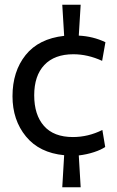

<svg xmlns="http://www.w3.org/2000/svg" viewBox="-20 -650 494 814"><path d="M426 -27Q409 -15 378.5 -5Q348 5 314 9L322 144H244L252 8Q147 -2 90 -71.5Q33 -141 33 -242Q33 -347 88.5 -416.5Q144 -486 252 -498L244 -630H322L314 -499Q375 -496 427 -471L413 -392Q352 -420 291 -420Q211 -420 168 -374.5Q125 -329 125 -246Q125 -163 166.5 -116Q208 -69 289 -69Q354 -69 414 -99Z"/></svg>

Font: Cabin
Style: Regular
Weight: 400
Designer: Pablo Impallari
Foundry: Pablo Impallari. http://www.impallari.com Igino Marini. http://www.ikern.com
Version: Version 2.001